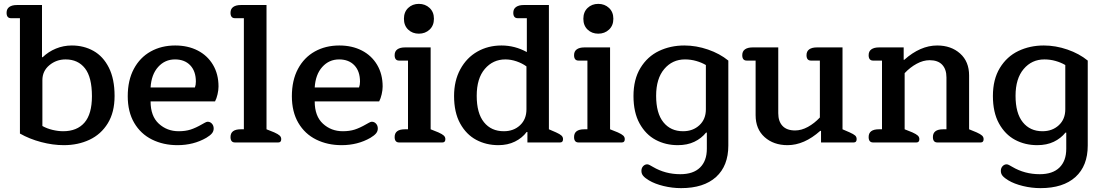

<svg xmlns="http://www.w3.org/2000/svg" viewBox="-20 -736 5694 992"><path d="M83 -46V-642H37Q14 -642 14 -670Q14 -690 28 -700Q42 -710 67 -710H197V-441L200 -440Q230 -469 269 -485Q308 -501 351 -501Q413 -501 463 -473Q513 -445 542.5 -386.5Q572 -328 572 -240Q572 -156 537 -99Q502 -42 442.5 -14Q383 14 310 14Q253 14 192.5 -2Q132 -18 83 -46ZM455 -239Q455 -337 419 -383Q383 -429 319 -429Q271 -429 235 -399Q199 -369 199 -322V-85Q222 -72 251 -65Q280 -58 306 -58Q378 -58 416.5 -102.5Q455 -147 455 -239Z M640 -239Q640 -321 671.5 -380Q703 -439 758.5 -470Q814 -501 885 -501Q951 -501 1001.5 -475Q1052 -449 1080.5 -401Q1109 -353 1109 -289Q1109 -271 1104 -249Q1099 -227 1091 -212H758Q758 -136 800.5 -97Q843 -58 903 -58Q938 -58 964.5 -66.5Q991 -75 1024 -94Q1028 -96 1037.5 -101.5Q1047 -107 1053 -107Q1066 -107 1075 -97Q1084 -87 1084 -72Q1084 -58 1075 -47Q1066 -36 1046 -24Q980 14 897 14Q824 14 765.5 -15Q707 -44 673.5 -101Q640 -158 640 -239ZM987 -284Q992 -297 992 -314Q992 -368 963 -398.5Q934 -429 884 -429Q832 -429 797 -390Q762 -351 758 -284Z M1171 -28Q1171 -68 1224 -68H1240V-642H1194Q1171 -642 1171 -670Q1171 -690 1185 -700Q1199 -710 1224 -710H1357V-68L1397 -52Q1417 -43 1425 -35.5Q1433 -28 1433 -17Q1433 0 1418 0H1194Q1171 0 1171 -28Z M1488 -239Q1488 -321 1519.5 -380Q1551 -439 1606.5 -470Q1662 -501 1733 -501Q1799 -501 1849.5 -475Q1900 -449 1928.5 -401Q1957 -353 1957 -289Q1957 -271 1952 -249Q1947 -227 1939 -212H1606Q1606 -136 1648.5 -97Q1691 -58 1751 -58Q1786 -58 1812.5 -66.5Q1839 -75 1872 -94Q1876 -96 1885.5 -101.5Q1895 -107 1901 -107Q1914 -107 1923 -97Q1932 -87 1932 -72Q1932 -58 1923 -47Q1914 -36 1894 -24Q1828 14 1745 14Q1672 14 1613.5 -15Q1555 -44 1521.5 -101Q1488 -158 1488 -239ZM1835 -284Q1840 -297 1840 -314Q1840 -368 1811 -398.5Q1782 -429 1732 -429Q1680 -429 1645 -390Q1610 -351 1606 -284Z M2067 -639Q2067 -674 2089 -695Q2111 -716 2144 -716Q2177 -716 2199.5 -695Q2222 -674 2222 -639Q2222 -604 2199.5 -583Q2177 -562 2144 -562Q2111 -562 2089 -583Q2067 -604 2067 -639ZM2019 -28Q2019 -68 2072 -68H2088V-423H2042Q2019 -423 2019 -451Q2019 -471 2033 -481Q2047 -491 2072 -491H2205V-68L2245 -52Q2265 -43 2273 -35.5Q2281 -28 2281 -17Q2281 0 2266 0H2042Q2019 0 2019 -28Z M2326 -240Q2326 -319 2358.5 -378.5Q2391 -438 2446.5 -469.5Q2502 -501 2571 -501Q2640 -501 2702 -467V-642H2655Q2632 -642 2632 -670Q2632 -690 2646.5 -700Q2661 -710 2685 -710H2816V-68L2853 -52Q2873 -43 2881 -35.5Q2889 -28 2889 -17Q2889 0 2874 0H2705V-54H2701Q2678 -23 2640.5 -4.5Q2603 14 2555 14Q2492 14 2440.5 -13.5Q2389 -41 2357.5 -98Q2326 -155 2326 -240ZM2700 -171V-393Q2678 -409 2649 -419Q2620 -429 2591 -429Q2527 -429 2485 -380Q2443 -331 2443 -241Q2443 -151 2480.5 -104.5Q2518 -58 2583 -58Q2634 -58 2667 -89Q2700 -120 2700 -171Z M2994 -639Q2994 -674 3016 -695Q3038 -716 3071 -716Q3104 -716 3126.5 -695Q3149 -674 3149 -639Q3149 -604 3126.5 -583Q3104 -562 3071 -562Q3038 -562 3016 -583Q2994 -604 2994 -639ZM2946 -28Q2946 -68 2999 -68H3015V-423H2969Q2946 -423 2946 -451Q2946 -471 2960 -481Q2974 -491 2999 -491H3132V-68L3172 -52Q3192 -43 3200 -35.5Q3208 -28 3208 -17Q3208 0 3193 0H2969Q2946 0 2946 -28Z M3333 196Q3313 184 3303.5 173Q3294 162 3294 147Q3294 132 3303 122.5Q3312 113 3324 113Q3329 113 3336 116.5Q3343 120 3353 126Q3417 164 3495 164Q3562 164 3597 129.5Q3632 95 3632 33V-51H3628Q3604 -21 3567.5 -3.5Q3531 14 3482 14Q3419 14 3367.5 -13.5Q3316 -41 3284.5 -98Q3253 -155 3253 -240Q3253 -326 3289 -385Q3325 -444 3384.5 -472.5Q3444 -501 3516 -501Q3577 -501 3638 -480Q3699 -459 3743 -423V16Q3743 121 3679.5 178.5Q3616 236 3499 236Q3453 236 3408 225Q3363 214 3333 196ZM3627 -171V-400Q3605 -413 3577 -421Q3549 -429 3519 -429Q3454 -429 3412 -379.5Q3370 -330 3370 -241Q3370 -151 3407.5 -104.5Q3445 -58 3509 -58Q3560 -58 3593.5 -89Q3627 -120 3627 -171Z M3884 -141V-423H3838Q3815 -423 3815 -451Q3815 -471 3829 -481Q3843 -491 3868 -491H4001V-151Q4001 -109 4023 -85.5Q4045 -62 4088 -62Q4121 -62 4154.5 -80.5Q4188 -99 4216 -129V-423H4170Q4147 -423 4147 -451Q4147 -471 4161 -481Q4175 -491 4200 -491H4333V-68L4370 -52Q4390 -43 4398 -36Q4406 -29 4406 -17Q4406 0 4391 0H4222V-60H4218Q4135 14 4049 14Q3977 14 3930.5 -27.5Q3884 -69 3884 -141Z M4468 -28Q4468 -68 4521 -68H4537V-423H4491Q4468 -423 4468 -451Q4468 -471 4482 -481Q4496 -491 4521 -491H4649V-427H4652Q4735 -501 4822 -501Q4894 -501 4940.5 -459.5Q4987 -418 4987 -346V-68L5026 -52Q5046 -43 5054 -35.5Q5062 -28 5062 -17Q5062 0 5047 0H4823Q4800 0 4800 -28Q4800 -68 4853 -68H4870V-336Q4870 -378 4848 -401.5Q4826 -425 4783 -425Q4750 -425 4716 -406.5Q4682 -388 4654 -358V-68L4694 -52Q4714 -43 4722 -35.5Q4730 -28 4730 -17Q4730 0 4715 0H4491Q4468 0 4468 -28Z M5190 196Q5170 184 5160.5 173Q5151 162 5151 147Q5151 132 5160 122.5Q5169 113 5181 113Q5186 113 5193 116.5Q5200 120 5210 126Q5274 164 5352 164Q5419 164 5454 129.5Q5489 95 5489 33V-51H5485Q5461 -21 5424.5 -3.5Q5388 14 5339 14Q5276 14 5224.5 -13.5Q5173 -41 5141.5 -98Q5110 -155 5110 -240Q5110 -326 5146 -385Q5182 -444 5241.5 -472.5Q5301 -501 5373 -501Q5434 -501 5495 -480Q5556 -459 5600 -423V16Q5600 121 5536.5 178.5Q5473 236 5356 236Q5310 236 5265 225Q5220 214 5190 196ZM5484 -171V-400Q5462 -413 5434 -421Q5406 -429 5376 -429Q5311 -429 5269 -379.5Q5227 -330 5227 -241Q5227 -151 5264.5 -104.5Q5302 -58 5366 -58Q5417 -58 5450.5 -89Q5484 -120 5484 -171Z"/></svg>

Font: MaitreeSemiBold
Style: Regular
Weight: 600
Designer: CadsonDemak Team
Foundry: CadsonDemak
Version: Version 1.000